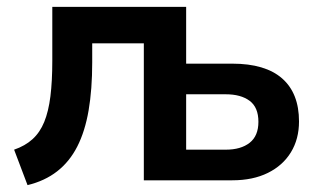

<svg xmlns="http://www.w3.org/2000/svg" viewBox="-20 -524 928 558"><path d="M60 14 21 -89Q53 -100 74.5 -119.5Q96 -139 108.5 -169.5Q121 -200 126.5 -244Q132 -288 132 -347V-504H521V-339H655Q751 -339 800 -296Q849 -253 849 -171Q849 -120 825.5 -81.5Q802 -43 758.5 -21.5Q715 0 655 0H398V-398H248V-343Q248 -264 237.5 -203Q227 -142 204.5 -98Q182 -54 146 -26Q110 2 60 14ZM521 -89H636Q680 -89 705.5 -109Q731 -129 731 -170Q731 -212 705.5 -231Q680 -250 636 -250H521Z"/></svg>

Font: Nunitoga
Style: Bold
Weight: 700
Designer: Vernon Adams
Foundry: Vernon Adams
Version: Version 1.0